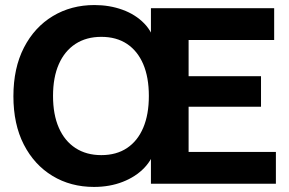

<svg xmlns="http://www.w3.org/2000/svg" viewBox="-20 -736 1159 769"><path d="M356.4 12.7Q263.2 12.7 190.2 -31.5Q117.2 -75.7 75.4 -157Q33.7 -238.3 33.7 -350.6Q33.7 -463.4 75.9 -545.4Q118.2 -627.4 191.7 -671.6Q265.1 -715.8 358.4 -715.8Q418.5 -715.8 470.5 -697Q522.5 -678.2 557.6 -642.1Q592.8 -606 603 -553.2L584.5 -545.9V-703.1H1078.1V-575.7H735.4V-430.7H1025.4V-308.6H735.4V-127.4H1085V0H584.5V-154.8L602.5 -146.5Q592.3 -99.6 557.9 -63.7Q523.4 -27.8 471.4 -7.6Q419.4 12.7 356.4 12.7ZM385.7 -114.7Q446.3 -114.7 488.8 -143.1Q531.2 -171.4 553.7 -224.4Q576.2 -277.3 576.2 -351.6Q576.2 -426.3 553.7 -479Q531.2 -531.7 488.8 -560.1Q446.3 -588.4 385.7 -588.4Q325.7 -588.4 282.2 -560.1Q238.8 -531.7 215.6 -479Q192.4 -426.3 192.4 -351.6Q192.4 -277.3 215.6 -224.4Q238.8 -171.4 282.2 -143.1Q325.7 -114.7 385.7 -114.7Z"/></svg>

Font: Schibsted Grotesk
Style: Bold
Weight: 700
Designer: Bakken & Baeck AS, Henrik Kongsvoll
Foundry: Schibsted ASA
Version: Version 1.100;gftools[0.9.25]